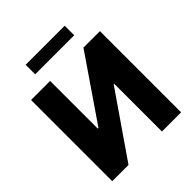

<svg xmlns="http://www.w3.org/2000/svg" viewBox="-237 -1033 1182 1182"><g transform="rotate(-45 353.5 -442.0)"><path d="M219.7 -707V-292H225.6L509.8 -707H653.3V0H486.3V-415H481.4L195.3 0H53.7V-707ZM523.4 -800.8H183.6V-883.8H523.4Z"/></g></svg>

Font: Pretendard JP ExtraBold
Style: Regular
Weight: 800
Designer: Base glyphs from Inter by Rasmus Andersson; Hangeul glyphs from Noto Sans CJK(Source Han Sans) by Jang Soo-young and Kan
Foundry: Kil Hyung-jin
Version: Version 1.309